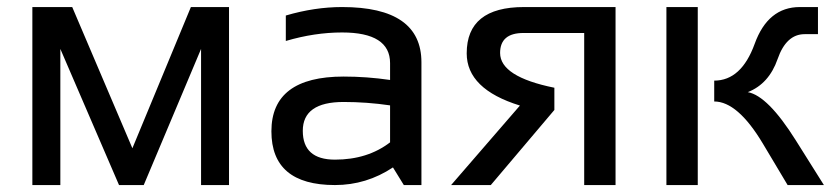

<svg xmlns="http://www.w3.org/2000/svg" viewBox="-20 -533 2405 553"><path d="M73.2 0V-512.7H188L361.3 -106L529.8 -512.7H639.6V0H559.1V-392.1L394 0H322.8L153.8 -392.1V0Z M761.7 -154.8Q761.7 -312.5 969.7 -312.5Q1036.6 -312.5 1103.5 -302.7V-351.1Q1103.5 -439.5 965.3 -439.5Q886.2 -439.5 803.2 -415V-488.3Q886.2 -512.7 965.3 -512.7Q1193.8 -512.7 1193.8 -353.5V0H1143.1L1111.8 -50.8Q1035.2 0 944.8 0Q761.7 0 761.7 -154.8ZM969.7 -239.3Q852.1 -239.3 852.1 -156.2Q852.1 -73.2 944.8 -73.2Q1038.6 -73.2 1103.5 -123V-229.5Q1036.6 -239.3 969.7 -239.3Z M1662.6 0V-438H1487.8Q1420.4 -438 1420.4 -380.4Q1420.4 -312 1576.7 -280.3V-216.3L1393.6 0H1279.3L1477.5 -229Q1324.2 -276.4 1324.2 -379.4Q1324.2 -512.7 1489.3 -512.7H1752.9V0Z M2248.5 0 2176.8 -120.1Q2104.5 -240.7 2037.1 -240.7V-300.8Q2115.2 -300.8 2153.6 -406.7Q2191.9 -512.7 2283.7 -512.7H2335.9V-434.6H2297.4Q2244.6 -434.6 2219.7 -363Q2194.8 -291.5 2133.8 -267.6Q2191.4 -257.3 2272 -128.9L2353 0ZM1989.7 -512.7V0H1899.4V-512.7Z"/></svg>

Font: Sansation
Style: Regular
Weight: 400
Designer: Bernd Montag
Version: Version 1.301